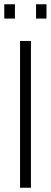

<svg xmlns="http://www.w3.org/2000/svg" viewBox="-40 -880 238 900"><path d="M54 0V-688H105V0ZM-20 -793V-860H30V-793ZM129 -793V-860H178V-793Z"/></svg>

Font: Saira Ultra Condensed Light
Style: Regular
Weight: 300
Width: 1
Designer: Hector Gatti with collaboration of the Omnibus-Type team
Foundry: Omnibus-Type
Version: Version 1.001; ttfautohint (v1.8)